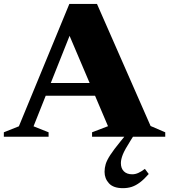

<svg xmlns="http://www.w3.org/2000/svg" viewBox="-34 -695 860 976"><path d="M167 -208.5V-273H511.5V-208.5ZM731.5 -54.5 806 -22.5V0H434V-22.5L515 -53.5L311.5 -532L328.5 -535L136.5 -53L213 -22.5V0H-14.5V-22.5L62 -53L318.5 -675H459ZM631.5 16.5Q600 66 590.2 90.8Q580.5 115.5 580.5 134Q580.5 161 595.8 176Q611 191 638.5 191Q653.5 191 668.8 184.2Q684 177.5 702.5 163.5L722 189.5Q698.5 216.5 677.5 232.2Q656.5 248 635.8 254.8Q615 261.5 591 261.5Q542.5 261.5 520 237Q497.5 212.5 497.5 178.5Q497.5 159 503.2 139.5Q509 120 526.5 93Q544 66 577.5 25L619 -26H658.5Z"/></svg>

Font: Newsreader 24pt ExtraBold
Style: Regular
Weight: 800
Designer: Hugues Gentile
Foundry: Production Type
Version: Version 1.003